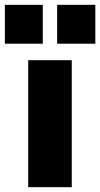

<svg xmlns="http://www.w3.org/2000/svg" viewBox="-28 -774 415 796"><path d="M-7.8 -592.8V-753.9H149.4V-592.8ZM209 -592.8V-753.9H367.2V-592.8ZM88.9 2V-524.4H269.5V2Z"/></svg>

Font: Gen Shin Gothic Heavy
Style: Bold
Weight: 900
Designer: [Source Han Sans]
Ryoko NISHIZUKA  (kana & ideographs); Paul D. Hunt (Latin, Greek & Cyrillic); Wenlong ZHANG  (bopomofo
Version: Version 1.002.20150607